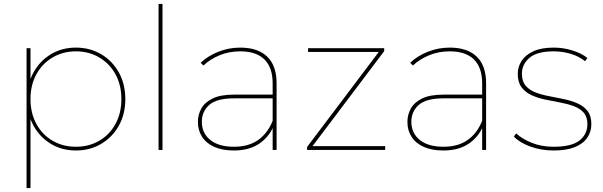

<svg xmlns="http://www.w3.org/2000/svg" viewBox="-20 -762 3063 976"><path d="M366 3Q295 3 239 -30.5Q183 -64 150.5 -123Q118 -182 118 -258Q118 -335 150.5 -394Q183 -453 239 -486.5Q295 -520 366 -520Q437 -520 494 -486.5Q551 -453 584 -394Q617 -335 617 -258Q617 -182 584 -123Q551 -64 494 -30.5Q437 3 366 3ZM115 194V-517H135V-327L125 -257L135 -187V194ZM366 -16Q432 -16 484.5 -46.5Q537 -77 567 -132Q597 -187 597 -258Q597 -330 567 -384.5Q537 -439 484.5 -470Q432 -501 366 -501Q300 -501 247.5 -470Q195 -439 165 -384.5Q135 -330 135 -258Q135 -187 165 -132Q195 -77 247.5 -46.5Q300 -16 366 -16Z M786 0V-742H806V0Z M1366 0V-123V-140V-338Q1366 -419 1324 -460Q1282 -501 1202 -501Q1144 -501 1096 -481Q1048 -461 1014 -429L1000 -443Q1037 -478 1090 -499Q1143 -520 1201 -520Q1291 -520 1338.5 -474Q1386 -428 1386 -339V0ZM1169 3Q1111 3 1070 -15Q1029 -33 1007.5 -66Q986 -99 986 -142Q986 -179 1003.5 -210.5Q1021 -242 1061 -261.5Q1101 -281 1170 -281H1377V-262H1169Q1081 -262 1043.5 -228.5Q1006 -195 1006 -143Q1006 -85 1049 -50.5Q1092 -16 1169 -16Q1244 -16 1292.5 -50.5Q1341 -85 1366 -148L1376 -135Q1355 -73 1302.5 -35Q1250 3 1169 3Z M1541 0V-15L1910 -504L1918 -498H1546V-517H1933V-502L1564 -13L1552 -19H1938V0Z M2431 0V-123V-140V-338Q2431 -419 2389 -460Q2347 -501 2267 -501Q2209 -501 2161 -481Q2113 -461 2079 -429L2065 -443Q2102 -478 2155 -499Q2208 -520 2266 -520Q2356 -520 2403.5 -474Q2451 -428 2451 -339V0ZM2234 3Q2176 3 2135 -15Q2094 -33 2072.5 -66Q2051 -99 2051 -142Q2051 -179 2068.5 -210.5Q2086 -242 2126 -261.5Q2166 -281 2235 -281H2442V-262H2234Q2146 -262 2108.5 -228.5Q2071 -195 2071 -143Q2071 -85 2114 -50.5Q2157 -16 2234 -16Q2309 -16 2357.5 -50.5Q2406 -85 2431 -148L2441 -135Q2420 -73 2367.5 -35Q2315 3 2234 3Z M2794 3Q2731 3 2676 -17Q2621 -37 2592 -68L2604 -84Q2632 -57 2682 -36.5Q2732 -16 2794 -16Q2886 -16 2926 -48Q2966 -80 2966 -131Q2966 -168 2947 -189.5Q2928 -211 2896.5 -222.5Q2865 -234 2827 -241Q2789 -248 2751 -256Q2713 -264 2681.5 -278.5Q2650 -293 2631 -318.5Q2612 -344 2612 -387Q2612 -422 2631 -452Q2650 -482 2690.5 -501Q2731 -520 2795 -520Q2843 -520 2890 -505.5Q2937 -491 2966 -467L2954 -451Q2923 -476 2881 -488.5Q2839 -501 2795 -501Q2710 -501 2671.5 -468Q2633 -435 2633 -387Q2633 -349 2652 -326.5Q2671 -304 2702.5 -292Q2734 -280 2772 -273Q2810 -266 2847.5 -258Q2885 -250 2916.5 -236Q2948 -222 2967 -197.5Q2986 -173 2986 -131Q2986 -92 2965 -61.5Q2944 -31 2901.5 -14Q2859 3 2794 3Z"/></svg>

Font: Montserrat Thin Thin
Style: Regular
Weight: 250
Version: Version 9.000